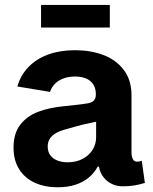

<svg xmlns="http://www.w3.org/2000/svg" viewBox="-20 -759 628 789"><path d="M35.6 -152.6Q35.6 -210.7 63.3 -246.5Q91 -282.2 136 -299.3Q181 -316.5 241.5 -322.4Q276.2 -326 300.6 -328.8Q324.9 -331.6 342.4 -334.7Q350.5 -336.4 356.4 -339.1Q362.3 -341.8 367 -347.4Q371.7 -353 373.2 -362.2Q373.9 -366.5 373.9 -371.6Q373.9 -394.7 363.9 -411.1Q353.9 -427.5 334.7 -436Q315.5 -444.5 288.2 -444.5Q260.8 -444.5 239.7 -436.3Q218.6 -428.1 205 -413.9Q191.4 -399.6 185.6 -381.3L51.3 -403.6Q64.7 -450.4 97.5 -484.1Q130.3 -517.8 178.9 -535.3Q227.4 -552.7 288.6 -552.7Q351.3 -552.7 403.5 -533.5Q455.8 -514.2 488.1 -472.4Q520.4 -430.6 520.4 -367.5V-131.2Q520.4 -116.2 525.8 -105.4Q531.3 -94.6 542.8 -94.6Q548.3 -94.6 552.4 -95.5Q556.5 -96.3 562.4 -98.5L575.4 -7.4Q553.2 -0.3 531.2 3.2Q509.2 6.6 482.9 6.6Q460.6 6.6 440.3 -2.9Q420 -12.4 405.6 -30.6Q391.3 -48.8 386.4 -74.5H381.6Q367.7 -48.4 344.9 -29.4Q322 -10.4 290 0.1Q258 10.6 217.2 10.6Q164.2 10.6 123.1 -8Q82.1 -26.6 58.9 -63.4Q35.6 -100.1 35.6 -152.6ZM375 -195.2V-290.3L400.9 -264.3Q381.9 -260 361.4 -255.9Q340.9 -251.7 317.4 -246.3Q300 -241.5 291.7 -239.3Q283.4 -237.2 266.6 -232.3Q237.5 -225.2 217.7 -216Q197.9 -206.8 187 -192.3Q176 -177.8 176 -156.9Q176 -136 186.4 -121.4Q196.9 -106.9 215.5 -99.5Q234.2 -92.1 258.4 -92.1Q291.9 -92.1 318.5 -105.6Q345.2 -119.2 360.1 -142.9Q375 -166.5 375 -195.2ZM431.3 -645.8H148.7V-738.8H431.3Z"/></svg>

Font: Raveo Variable
Style: Regular
Weight: 400
Designer: Jakub Foglar, Rasmus Andersson (Inter)
Foundry: Jakubfoglar.com
Version: Version 1.000;Glyphs 3.2.3 (3260)